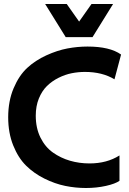

<svg xmlns="http://www.w3.org/2000/svg" viewBox="-20 -930 647 961"><path d="M438 -910H546L443 -744H309L206 -910H314L376 -822ZM553 -533Q492 -570 405 -570Q372 -570 339 -563.5Q306 -557 273 -540.5Q240 -524 215 -499.5Q190 -475 174.5 -437Q159 -399 159 -351Q159 -289 182.5 -241.5Q206 -194 245 -166.5Q284 -139 330.5 -125.5Q377 -112 428 -112Q515 -112 578 -152V-25Q557 -10 510 0.5Q463 11 410 11Q358 11 306.5 0.5Q255 -10 202.5 -36Q150 -62 110.5 -101Q71 -140 46 -202.5Q21 -265 21 -343Q21 -424 48 -488Q75 -552 116 -590Q157 -628 212 -653Q267 -678 317.5 -687.5Q368 -697 418 -697Q530 -697 586 -657Z"/></svg>

Font: Techna Sans
Style: Regular
Weight: 400
Designer: Carl Enlund
Version: Version 1.003